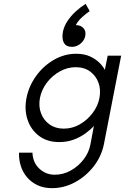

<svg xmlns="http://www.w3.org/2000/svg" viewBox="-20 -730 651 1000"><path d="M251 250Q209 250 176.5 235Q144 220 121.5 194Q99 168 88.5 135Q78 102 79 65H149Q151 117 185 148.5Q219 180 265 180Q309 180 348 158.5Q387 137 415 101Q443 65 451 22L469 -74Q451 -54 424 -34.5Q397 -15 363 -2.5Q329 10 288 10Q226 10 183.5 -22Q141 -54 123.5 -106.5Q106 -159 118 -220Q130 -281 167.5 -333.5Q205 -386 260 -418Q315 -450 377 -450Q418 -450 448 -436.5Q478 -423 497.5 -403.5Q517 -384 526 -366L541 -440H611L521 22Q508 85 468 136.5Q428 188 371 219Q314 250 251 250ZM312 -60Q357 -60 396 -82.5Q435 -105 462.5 -141.5Q490 -178 498 -220Q506 -263 493 -299Q480 -335 449.5 -357.5Q419 -380 374 -380Q331 -380 291.5 -358Q252 -336 224.5 -300Q197 -264 188 -220Q180 -177 193.5 -140.5Q207 -104 238 -82Q269 -60 312 -60ZM426 -710 447 -672Q430 -661 407.5 -640.5Q385 -620 375 -599H377Q400 -599 414.5 -583.5Q429 -568 424 -543Q421 -527 410.5 -514Q400 -501 385.5 -493.5Q371 -486 355 -486Q324 -486 312.5 -507.5Q301 -529 308 -566Q314 -594 331.5 -620.5Q349 -647 374 -670Q399 -693 426 -710Z"/></svg>

Font: Teachers
Style: Italic
Weight: 400
Italic angle: -11°
Designer: Alfredo Marco Pradil, Chank Diesel
Version: Version 1.001